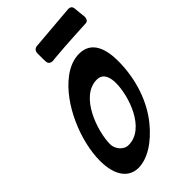

<svg xmlns="http://www.w3.org/2000/svg" viewBox="-293 -1081 1177 1177"><g transform="rotate(-45 295.0 -493.0)"><path d="M287 -834C343 -839 399 -843 455 -846L567 -852C583 -854 589 -866 590 -885C587 -911 584 -937 582 -963C580 -983 569 -989 553 -990L254 -965C237 -963 226 -949 226 -931V-888C226 -878 226 -869 227 -859V-857C229 -839 242 -832 257 -831ZM168 4C244 4 333 -49 411 -146C489 -243 543 -385 543 -549C543 -646 516 -749 405 -749C359 -749 312 -732 266 -697C127 -593 31 -366 31 -194C31 -61 88 4 168 4ZM224 -138C179 -138 147 -184 147 -221C147 -334 224 -560 369 -560C430 -560 438 -499 438 -461C438 -350 368 -138 224 -138Z"/></g></svg>

Font: Bangerz
Style: Regular
Weight: 400
Designer: vernon adams
Foundry: Vernon Adams
Version: Version 2.10;December 28, 2023;FontCreator 13.0.0.2683 64-bi